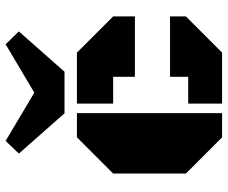

<svg xmlns="http://www.w3.org/2000/svg" viewBox="-84 -730 813 686"><g transform="rotate(-90 323.0 -386.5)"><path d="M262.2 0H175.8L46.4 -129.4V-389.2L175.8 -518.6H262.2ZM296.4 -389.2V-518.6H478.5L607.9 -389.2V-311.5H392.1V-389.2ZM296.4 0V-121.1H392.1V-186H607.9V-129.4L478.5 0ZM117.7 -726.1 163.1 -773.4 335.4 -670.9 508.3 -773.4 554.2 -726.1 410.2 -563H261.7Z"/></g></svg>

Font: Black Ops One [rus by aLiNcE]
Style: Regular
Weight: 400
Designer: James Grieshaber
Foundry: James Grieshaber
Version: Version 1.002;May 25, 2024;FontCreator 13.0.0.2680 64-bit